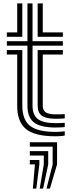

<svg xmlns="http://www.w3.org/2000/svg" viewBox="-20 -790 420 1127"><path d="M306 -41.5Q217.8 -41.5 179.4 -71.4Q141 -101.2 141 -170V-522H20V-548H141V-770H171V-548H349V-522H171V-170Q171 -115 202.4 -91.1Q233.8 -67.2 306 -67.2Q337.2 -67.2 360 -69.2V-44.2Q343.8 -41.5 306 -41.5ZM20 -574V-600H81V-770H111V-574ZM201 -574V-770H231V-600H349V-574ZM306 10Q185.5 10 133.2 -31.9Q81 -73.8 81 -170V-470H20V-496H111V-170Q111 -87.2 156.2 -51.5Q201.5 -15.8 306 -15.8Q333.8 -15.8 360 -19.2V5.8Q340.2 10 306 10ZM306 -93Q249.8 -93 225.4 -110.9Q201 -128.8 201 -170V-496H349V-470H231V-170Q231 -142.5 248.5 -130.6Q266 -118.8 306 -118.8Q324.5 -118.8 337.8 -119Q351 -119.2 360 -120V-95Q343.2 -93 306 -93ZM253 317 289 175V71H155V45H315V175L273 317ZM213 317 237 175V123H155V97H263V175L233 317ZM173 317 185 175H155V149H211V175L193 317Z"/></svg>

Font: Big Shoulders Inline Text Black
Style: Regular
Weight: 900
Designer: Patric King
Foundry: XO Type Co
Version: Version 1.000